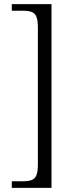

<svg xmlns="http://www.w3.org/2000/svg" viewBox="-20 -780 369 928"><path d="M37 128V96H93Q116 96 132 90.5Q148 85 155.5 68Q163 51 163 17V-649Q163 -683 155.5 -700Q148 -717 132 -722.5Q116 -728 93 -728H37V-760H229V128Z"/></svg>

Font: Noto Serif Armenian Light
Style: Regular
Weight: 300
Version: Version 2.007